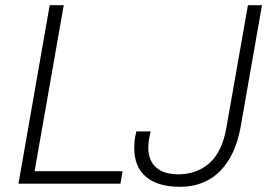

<svg xmlns="http://www.w3.org/2000/svg" viewBox="-20 -706 1045 738"><path d="M51 0 171 -686H225L113 -48H451L443 0ZM672 12Q587 12 541.5 -26Q496 -64 496 -138Q496 -148 497 -161.5Q498 -175 504 -201H559Q552 -170 551 -158.5Q550 -147 550 -139Q550 -89 580 -62.5Q610 -36 665 -36Q737 -36 785.5 -79.5Q834 -123 850 -214L933 -686H987L906 -224Q892 -144 859.5 -91.5Q827 -39 779.5 -13.5Q732 12 672 12Z"/></svg>

Font: Archivo SemiBold Thin
Style: Italic
Weight: 250
Italic angle: -10°
Version: Version 2.001